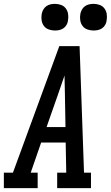

<svg xmlns="http://www.w3.org/2000/svg" viewBox="-44 -974 574 994"><path d="M-24 0V-80H23L263 -735H368L391 -80H427V0H252V-80H299L296 -236H169L115 -80H151V0ZM295 -316 292 -490Q291 -513 291 -536.5Q291 -560 290 -583Q282 -560 274 -536.5Q266 -513 258 -490L197 -316ZM440 -816Q424 -816 408.5 -821.5Q393 -827 383.5 -839.5Q374 -852 371.5 -868.5Q369 -885 372 -902Q374 -913 380 -924Q386 -935 396 -942Q406 -949 417.5 -951.5Q429 -954 440 -954Q457 -954 472 -948.5Q487 -943 496.5 -930.5Q506 -918 508.5 -901.5Q511 -885 508 -868Q507 -857 501 -846Q495 -835 485 -828Q475 -821 463.5 -818.5Q452 -816 440 -816ZM240 -816Q224 -816 208.5 -821.5Q193 -827 183.5 -839.5Q174 -852 171.5 -868.5Q169 -885 172 -902Q174 -913 180 -924Q186 -935 196 -942Q206 -949 217.5 -951.5Q229 -954 240 -954Q257 -954 272 -948.5Q287 -943 296.5 -930.5Q306 -918 308.5 -901.5Q311 -885 308 -868Q307 -857 301 -846Q295 -835 285 -828Q275 -821 263.5 -818.5Q252 -816 240 -816Z"/></svg>

Font: Iosevka Slab Medium Oblique
Style: Regular
Weight: 500
Italic angle: -9°
Monospace: yes
Designer: Belleve Invis
Foundry: Belleve Invis
Version: Version 11.1.1; ttfautohint (v1.8.3)